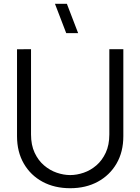

<svg xmlns="http://www.w3.org/2000/svg" viewBox="-20 -980 742 1015"><path d="M330 -805 270.5 -960H333.5L393 -805ZM351 15Q268.5 15 205.2 -19Q142 -53 106 -115Q70 -177 70 -260V-719.5L144 -720V-269.5Q144 -213.5 163 -172.8Q182 -132 212.8 -105.8Q243.5 -79.5 280 -67Q316.5 -54.5 351 -54.5Q386 -54.5 422.5 -67Q459 -79.5 489.5 -105.8Q520 -132 539 -172.8Q558 -213.5 558 -269.5V-720H632V-260Q632 -177 596 -115.2Q560 -53.5 496.8 -19.2Q433.5 15 351 15Z"/></svg>

Font: Cns Manrope
Style: Regular
Weight: 400
Designer: Mikhail Sharanda
Foundry: Mikhail Sharanda
Version: Version 4.504